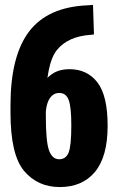

<svg xmlns="http://www.w3.org/2000/svg" viewBox="-20 -738 469 769"><path d="M22 -287.1Q22 -118.2 76.4 -53.5Q130.9 11.2 219.2 11.2Q310.1 11.2 360.6 -49.8Q411.1 -110.8 411.1 -234.4Q411.1 -354.5 370.4 -407.7Q329.6 -460.9 257.8 -460.9Q189.5 -460.9 156.2 -407.7Q123 -354.5 123 -245.6H161.1Q161.1 -311.5 176 -338.6Q190.9 -365.7 217.3 -365.7Q244.6 -365.7 255.1 -337.6Q265.6 -309.6 265.6 -235.8Q265.6 -154.3 254.9 -127.2Q244.1 -100.1 216.8 -100.1Q189.5 -100.1 176.5 -135.3Q163.6 -170.4 163.6 -272V-313.5Q163.6 -483.4 208.3 -538.1Q252.9 -592.8 344.7 -598.6L356.4 -600.1L352.5 -718.3L332 -716.8Q171.9 -710.4 96.9 -612.3Q22 -514.2 22 -315.9Z"/></svg>

Font: Roboto Flex
Style: wght 700 wdth 25 opsz 34 GRAD 0.00 slnt 0.00 XTRA 468 XOPQ 96 YOPQ 79 YTLC 514 YTUC 712 YTAS 750 YTDE -203.00 YTFI 738
Weight: 700
Width: 1
Designer: Berlow after Robertson
Foundry: Google
Version: Version 3.100